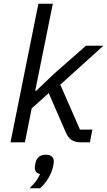

<svg xmlns="http://www.w3.org/2000/svg" viewBox="-20 -760 572 1025"><path d="M225 66C192 66 175 82 169 112C166 127 166 132 166 136C166 155 177 166 194 169C181 197 169 214 138 245H194C227 216 255 171 264 126C267 111 267 107 267 102C267 80 254 66 225 66ZM36 0H113L149 -181L240 -263L331 -54C348 -15 370 0 416 0H460L473 -68H407L302 -308L532 -516H439L265 -363L173 -275H168L262 -740H185Z"/></svg>

Font: LVC Sans
Style: Italic
Weight: 400
Italic angle: -11.31°
Designer: Mike Abbink, Paul van der Laan, Pieter van Rosmalen
Foundry: Bold Monday
Version: Version 3.0